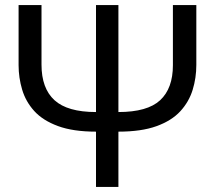

<svg xmlns="http://www.w3.org/2000/svg" viewBox="-20 -734 844 754"><path d="M751 -479Q751 -428 736.5 -381Q722 -334 688 -297Q654 -260 594.5 -238.5Q535 -217 445 -217V0H357V-217Q267 -217 207.5 -239Q148 -261 114.5 -298Q81 -335 67 -382Q53 -429 53 -478V-714H143V-480Q143 -387 194 -340.5Q245 -294 357 -294V-714H445V-294Q559 -294 609 -340.5Q659 -387 659 -478V-714H751Z"/></svg>

Font: TSCustom
Style: Regular
Weight: 400
Designer: Monotype Design Team
Foundry: Monotype Imaging Inc.
Version: Version 2.004; ttfautohint (v1.8.3) -l 8 -r 50 -G 200 -x 14 